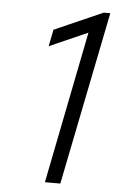

<svg xmlns="http://www.w3.org/2000/svg" viewBox="-52 -757 484 794"><g transform="rotate(5 189.5 -360.0)"><path d="M290.5 -631.8 131.3 -561.5 145.5 -631.3 346.2 -719.7H373.5L229 0H165Z"/></g></svg>

Font: Reddit Sans Fudge Light Italic
Style: Regular
Weight: 300
Italic angle: -11.25°
Designer: Stephen Hutchings
Version: Version 1.013